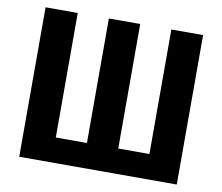

<svg xmlns="http://www.w3.org/2000/svg" viewBox="-79 -815 1054 911"><g transform="rotate(10 448.0 -360.0)"><path d="M828 0H69V-720H224V-120H374V-720H525V-120H675V-720H828Z"/></g></svg>

Font: cwTeXHei
Style: Medium
Weight: 500
Version: Version 1.17